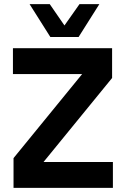

<svg xmlns="http://www.w3.org/2000/svg" viewBox="-20 -915 613 935"><path d="M45.9 0V-145L379.9 -554.2H43V-680.2H525.9V-535.2L191.9 -126H529.8V0ZM124 -895H222.2L293.9 -791L367.2 -895H463.9L362.8 -734.9H225.1Z"/></svg>

Font: TASA Orbiter Text
Style: Bold
Weight: 700
Designer: Weizhong Zhang
Version: Version 1.000;Glyphs 3.1.2 (3151)